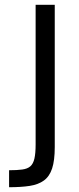

<svg xmlns="http://www.w3.org/2000/svg" viewBox="-20 -711 329 803"><path d="M18 72V1Q51 1 73 -2Q95 -5 107 -15.5Q119 -26 124 -48Q129 -70 129 -107V-691H209V-96Q209 -40 198 -6.5Q187 27 163.5 44Q140 61 104 66.5Q68 72 18 72Z"/></svg>

Font: Cairo Play
Style: Regular
Weight: 400
Designer: Mohamed Gaber, Accademia di Belle Arti di Urbino
Foundry: Kief Type Foundry, Accademia di Belle Arti di Urbino
Version: Version 3.119